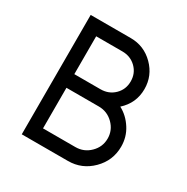

<svg xmlns="http://www.w3.org/2000/svg" viewBox="-160 -838 949 975"><g transform="rotate(30 314.5 -350.0)"><path d="M174.7 -318H364.5Q414.2 -318 449.5 -283Q485 -248 485 -199Q485 -150 449.5 -115Q414.2 -80 364.5 -80H174.7ZM174.7 -620H328Q376.3 -620 408.8 -588.2Q441.3 -556.3 441.3 -509Q441.3 -461.7 408.8 -429.8Q376.3 -398 328 -398H174.7ZM96.3 -700V0H367Q448.7 0 506.8 -58.2Q565 -116.3 565 -198Q565 -254.5 535.7 -300.2Q505.7 -347.5 459.3 -371.8Q521.3 -427.7 521.3 -510Q521.3 -588.3 465.5 -644.2Q409.7 -700 331.3 -700Z"/></g></svg>

Font: Unageo Variable
Style: Regular
Weight: 300
Designer: Richard Sepsi
Foundry: Richard Sepsi
Version: Version 2.200